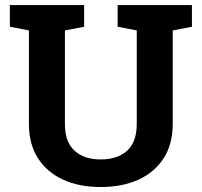

<svg xmlns="http://www.w3.org/2000/svg" viewBox="-20 -731 799 761"><path d="M378.9 10.3Q293.9 10.3 230 -19Q166 -48.3 130.4 -104Q94.7 -159.7 94.7 -239.3V-610.4L19 -625V-710.9H313.5V-625L237.3 -610.4V-239.3Q237.3 -168.9 275.1 -134Q313 -99.1 378.9 -99.1Q445.8 -99.1 483.9 -133.8Q522 -168.5 522 -239.3V-610.4L446.3 -625V-710.9H740.7V-625L664.6 -610.4V-239.3Q664.6 -159.7 628.7 -103.8Q592.8 -47.9 528.6 -18.8Q464.4 10.3 378.9 10.3Z"/></svg>

Font: Roboto Slab
Style: Bold
Weight: 700
Designer: Google
Version: Version 2.000; ttfautohint (v1.8.1.43-b0c9)